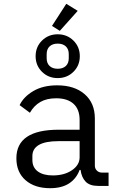

<svg xmlns="http://www.w3.org/2000/svg" viewBox="-20 -976 640 1008"><path d="M495 0Q451 0 429.5 -22.5Q408 -45 403 -84H398Q381 -38 342.5 -13Q304 12 243 12Q162 12 114 -30Q66 -72 66 -145Q66 -295 288 -295H398V-346Q398 -402 366 -431Q334 -460 275 -460Q225 -460 191.5 -440.5Q158 -421 137 -384L83 -424Q104 -468 155 -498Q206 -528 280 -528Q371 -528 424.5 -481.5Q478 -435 478 -354V-106Q478 -91 488.5 -80.5Q499 -70 514 -70H550V0ZM398 -150V-235H288Q218 -235 184 -215Q150 -195 150 -157V-136Q150 -97 178.5 -76Q207 -55 257 -55Q318 -55 358 -82.5Q398 -110 398 -150ZM294 -814 253 -840 328 -956 388 -919ZM167 -681Q167 -730 200.5 -763Q234 -796 283 -796Q332 -796 365.5 -763Q399 -730 399 -681Q399 -632 365.5 -599Q332 -566 283 -566Q234 -566 200.5 -599Q167 -632 167 -681ZM341 -670V-692Q341 -718 325.5 -732.5Q310 -747 283 -747Q256 -747 240.5 -732.5Q225 -718 225 -692V-670Q225 -644 240.5 -629.5Q256 -615 283 -615Q310 -615 325.5 -629.5Q341 -644 341 -670Z"/></svg>

Font: iA Writer Quattro V
Style: Regular
Weight: 400
Designer: Mike Abbink, Paul van der Laan, Pieter van Rosmalen, Oliver Reichenstein
Foundry: Information Architects Inc.
Version: Version 2.000